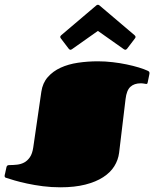

<svg xmlns="http://www.w3.org/2000/svg" viewBox="-22 -777 654 814"><path d="M393.1 -517.1Q424.3 -517.1 455.6 -513.4Q486.8 -509.8 514.9 -503.9Q543 -498 566.2 -491Q589.4 -483.9 604 -477.1Q606.4 -476.1 609.1 -474.1Q611.8 -472.2 611.8 -466.8Q611.8 -465.3 611.3 -462.9Q610.8 -460.4 610.4 -458L604.5 -429.2Q603.5 -423.3 601.8 -422.1Q600.1 -420.9 598.6 -420.9Q596.2 -420.9 589.4 -422.4Q582.5 -423.8 574.7 -423.8Q546.9 -423.8 530.8 -408.9Q514.6 -394 510.3 -356.9L482.9 -128.9Q479 -98.6 462.6 -72.3Q446.3 -45.9 415.5 -25.9Q384.8 -5.9 339.6 5.6Q294.4 17.1 233.9 17.1Q195.8 17.1 159.7 12.5Q123.5 7.8 93 1.2Q62.5 -5.4 39.8 -12Q17.1 -18.6 5.9 -22.5Q2 -23.4 -0.2 -25.1Q-2.4 -26.9 -2.4 -30.8Q-2.4 -32.7 -2 -35.2Q-1.5 -37.6 -0.5 -41L5.4 -68.4Q6.3 -72.3 8.8 -74.7Q11.2 -77.1 17.6 -77.1Q33.7 -77.1 50 -78.9Q66.4 -80.6 80.3 -87.9Q94.2 -95.2 104.7 -110.4Q115.2 -125.5 119.1 -152.8L153.3 -388.2Q158.7 -425.3 180.7 -450.2Q202.6 -475.1 235.1 -490Q267.6 -504.9 308.6 -511Q349.6 -517.1 393.1 -517.1ZM393.1 -646 283.7 -568.8Q281.7 -567.9 280.3 -566.9Q278.8 -565.9 277.3 -565.9Q272.5 -565.9 269 -570.8L236.3 -613.8Q233.4 -617.2 233.4 -620.6Q233.4 -624 237.8 -627.9L386.2 -753.9Q387.7 -754.9 389.2 -755.9Q390.6 -756.8 393.1 -756.8Q395.5 -756.8 397 -755.9Q398.4 -754.9 399.9 -753.9L548.3 -627.9Q552.7 -624 552.7 -620.6Q552.7 -617.2 549.8 -613.8L517.1 -570.8Q513.2 -565.9 508.8 -565.9Q507.3 -565.9 505.9 -566.9Q504.4 -567.9 502.4 -568.8Z"/></svg>

Font: Fascinate Cyrillic
Style: Regular
Weight: 900
Designer: Denis Ignatov
Foundry: Astigmatic (AOETI)
Version: Version 1.00 November 30, 2018, initial release